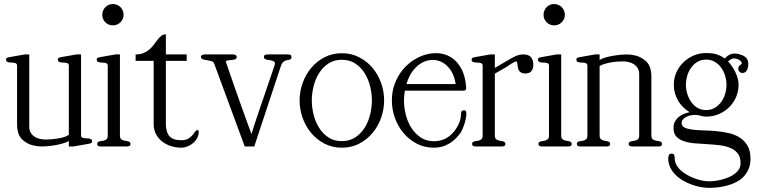

<svg xmlns="http://www.w3.org/2000/svg" viewBox="-20 -721 3732 945"><path d="M433.1 -26.4Q433.1 -18.1 427.5 -16.1Q421.9 -14.2 416 -13.2L340.8 0H318.8V-27.3Q308.6 -20.5 291 -15.4Q273.4 -10.3 253.9 -6.8Q234.4 -3.4 216.3 -1.7Q198.2 0 187 0Q163.6 0 141.6 -5.6Q119.6 -11.2 100.1 -25.4Q79.6 -40 71.8 -61.3Q64 -82.5 64 -106V-398.4Q64 -405.3 59.6 -408.2Q55.2 -411.1 48.6 -412.1Q42 -413.1 34.7 -413.1Q27.3 -413.1 21.5 -414.6Q17.6 -415.5 13.7 -418Q9.8 -420.4 9.8 -426.8Q9.8 -435.1 15.4 -437Q21 -439 26.9 -439.9L102.1 -453.1H124V-97.2Q124 -80.1 130.9 -68.4Q137.7 -56.6 149.2 -48.8Q160.6 -41 175.3 -37.6Q189.9 -34.2 206.1 -34.2Q216.8 -34.2 232.7 -35.4Q248.5 -36.6 264.6 -39.3Q280.8 -42 295.4 -46.4Q310.1 -50.8 318.8 -57.6V-398.4Q318.8 -405.3 314.5 -408.2Q310.1 -411.1 303.5 -412.1Q296.9 -413.1 289.6 -413.1Q282.2 -413.1 276.4 -414.6Q272.5 -415.5 268.6 -418Q264.6 -420.4 264.6 -426.8Q264.6 -435.1 270.3 -437Q275.9 -439 281.7 -439.9L356.9 -453.1H378.9V-54.7Q378.9 -47.9 383.3 -44.9Q387.7 -42 394.3 -41Q400.9 -40 408.2 -40Q415.5 -40 421.4 -38.6Q425.3 -37.6 429.2 -35.2Q433.1 -32.7 433.1 -26.4Z M622.1 -13.2Q622.1 -4.9 616.7 -2.4Q611.3 0 605.5 0H475.6Q469.7 0 464.1 -2.4Q458.5 -4.9 458.5 -13.2Q458.5 -19.5 462.4 -22Q466.3 -24.4 470.2 -25.4Q474.1 -26.4 478.8 -26.9Q483.4 -27.3 488.3 -28.3Q497.1 -30.3 503.7 -35.2Q510.3 -40 510.3 -54.7V-398.4Q510.3 -405.3 505.9 -408.2Q501.5 -411.1 494.9 -412.1Q488.3 -413.1 481 -413.1Q473.6 -413.1 467.8 -414.6Q463.9 -415.5 460 -418Q456.1 -420.4 456.1 -426.8Q456.1 -435.1 461.7 -437Q467.3 -439 473.1 -439.9L548.3 -453.1H570.3V-54.7Q570.3 -40.5 576.9 -35.6Q583.5 -30.8 592.3 -28.8Q597.7 -27.8 602.1 -27.1Q606.4 -26.4 610.4 -25.4Q614.3 -24.4 618.2 -21.7Q622.1 -19 622.1 -13.2ZM588.4 -648.4Q588.4 -627 572.8 -611.3Q557.6 -596.2 535.6 -596.2Q513.7 -596.2 498.5 -611.3Q483.4 -626.5 483.4 -648.4Q483.4 -659.2 487.5 -668.9Q491.7 -678.7 498.5 -685.8Q505.4 -692.9 514.9 -697Q524.4 -701.2 535.6 -701.2Q546.4 -701.2 556.2 -697Q565.9 -692.9 573 -685.8Q580.1 -678.7 584.2 -668.9Q588.4 -659.2 588.4 -648.4Z M958 -72.3Q958 -56.2 950.4 -41.7Q942.9 -27.3 930.4 -16.8Q918 -6.3 902.6 -0.2Q887.2 5.9 872.1 5.9Q846.7 5.9 822.3 -1.7Q797.9 -9.3 778.8 -23.9Q759.8 -38.6 748 -60.5Q736.3 -82.5 736.3 -111.3V-421.4H647.5V-453.1Q670.9 -453.1 687.7 -460.4Q704.6 -467.8 716.8 -478.8Q729 -489.7 738.3 -502.7Q747.6 -515.6 756.3 -526.6Q765.1 -537.6 774.4 -544.9Q783.7 -552.2 796.4 -552.2V-453.1H898.9V-421.4H796.4V-111.3Q796.4 -71.3 813.7 -51Q831.1 -30.8 872.1 -30.8Q894 -30.8 906.7 -38.6Q919.4 -46.4 927.2 -55.7Q935.1 -64.9 940.4 -72.8Q945.8 -80.6 953.6 -80.6Q956.5 -80.6 957.3 -77.4Q958 -74.2 958 -72.3Z M1414.6 -439.9Q1414.6 -429.7 1405.8 -427.7Q1404.8 -427.2 1402.8 -426.8Q1400.9 -426.3 1398.4 -425.8L1390.6 -424.3Q1383.3 -422.9 1375.7 -417.5Q1368.2 -412.1 1362.8 -397L1231.4 0H1184.6L1033.7 -409.2Q1030.8 -417 1021.2 -419.7Q1011.7 -422.4 1002 -424.3Q996.1 -425.3 990.7 -426.3Q985.4 -427.2 981.4 -428.2Q969.2 -431.6 969.2 -440.4Q969.2 -448.2 976.3 -450.7Q983.4 -453.1 988.8 -453.1H1125.5Q1131.8 -453.1 1138.4 -450.7Q1145 -448.2 1145 -440.4Q1145 -432.1 1137.5 -429.4Q1129.9 -426.8 1124 -426.3L1114.3 -425.3Q1106 -424.3 1098.9 -423.3Q1091.8 -422.4 1091.8 -416.5Q1091.8 -416 1096.2 -403.3Q1100.6 -390.6 1107.9 -369.4Q1115.2 -348.1 1124.8 -320.8Q1134.3 -293.5 1144.8 -263.4Q1155.3 -233.4 1166.3 -202.9Q1177.2 -172.4 1187 -145.3Q1196.8 -118.2 1204.8 -96.2Q1212.9 -74.2 1217.8 -61.5Q1221.7 -74.7 1228.5 -95.9Q1235.4 -117.2 1244.1 -143.3Q1252.9 -169.4 1262.9 -198.5Q1272.9 -227.5 1282.7 -256.3Q1293.9 -290 1306.4 -325.7Q1318.8 -361.3 1331.5 -399.9Q1335.4 -412.1 1330.3 -416.7Q1325.2 -421.4 1314 -423.8Q1308.6 -424.8 1303 -425.5Q1297.4 -426.3 1292.5 -427.2Q1278.8 -430.7 1278.8 -439.9Q1278.8 -448.2 1284.4 -450.7Q1290 -453.1 1295.9 -453.1H1397.5Q1403.8 -453.1 1409.2 -450.7Q1414.6 -448.2 1414.6 -439.9Z M1810.5 -226.6Q1810.5 -259.8 1802 -295.2Q1793.5 -330.6 1775.4 -359.9Q1757.3 -389.2 1729.2 -408Q1701.2 -426.8 1662.6 -426.8Q1623.5 -426.8 1595.7 -408Q1567.9 -389.2 1549.8 -359.9Q1531.7 -330.6 1523.2 -295.2Q1514.6 -259.8 1514.6 -226.6Q1514.6 -193.4 1523.2 -158Q1531.7 -122.6 1549.8 -93.3Q1567.9 -64 1595.7 -45.2Q1623.5 -26.4 1662.6 -26.4Q1701.2 -26.4 1729.2 -45.2Q1757.3 -64 1775.4 -93.3Q1793.5 -122.6 1802 -158Q1810.5 -193.4 1810.5 -226.6ZM1870.6 -227.1Q1870.6 -183.1 1855.7 -141.1Q1840.8 -99.1 1813.5 -66.4Q1786.1 -33.7 1747.8 -13.9Q1709.5 5.9 1662.6 5.9Q1615.7 5.9 1577.4 -13.9Q1539.1 -33.7 1511.7 -66.4Q1484.4 -99.1 1469.5 -140.9Q1454.6 -182.6 1454.6 -226.6Q1454.6 -270.5 1469.5 -312.3Q1484.4 -354 1511.7 -386.7Q1539.1 -419.4 1577.4 -439.2Q1615.7 -459 1662.6 -459Q1709.5 -459 1747.8 -439.2Q1786.1 -419.4 1813.5 -387Q1840.8 -354.5 1855.7 -312.7Q1870.6 -271 1870.6 -227.1Z M2222.7 -307.1Q2217.3 -345.2 2200.7 -371.6Q2184.1 -397.9 2161.4 -411.6Q2138.7 -425.3 2112.1 -426Q2085.4 -426.8 2060.3 -414.1Q2035.2 -401.4 2013.9 -374.8Q1992.7 -348.1 1980.5 -307.1ZM2275.4 -161.6Q2275.4 -146 2271.2 -129.9Q2267.1 -113.8 2262.2 -100.6Q2259.3 -92.8 2256.1 -85.2Q2252.9 -77.6 2249 -70.8Q2227.1 -37.1 2192.9 -15.6Q2158.7 5.9 2115.7 5.9Q2068.8 5.9 2030.8 -14.2Q1992.7 -34.2 1965.6 -66.7Q1938.5 -99.1 1923.6 -140.9Q1908.7 -182.6 1908.7 -226.6Q1908.7 -272 1923.6 -310.5Q1938.5 -349.1 1962.9 -378.4Q1987.3 -407.7 2018.8 -427.2Q2050.3 -446.8 2083.7 -454.6Q2117.2 -462.4 2149.7 -457.5Q2182.1 -452.6 2208.5 -433.1Q2234.9 -413.6 2252.7 -378.9Q2270.5 -344.2 2274.4 -292Q2275.9 -286.6 2272.9 -280.8Q2270 -274.9 2261.7 -274.9H1972.7Q1968.3 -250.5 1968.3 -226.6Q1968.3 -192.9 1977.1 -157.2Q1985.8 -121.6 2004.2 -92.5Q2022.5 -63.5 2050.3 -44.7Q2078.1 -25.9 2115.7 -25.9Q2172.9 -25.9 2210.9 -69.3Q2228.5 -89.8 2238.8 -113Q2249 -136.2 2249 -162.6Q2249 -168 2252 -173.1Q2254.9 -178.2 2262.7 -178.2Q2272 -178.2 2273.7 -172.6Q2275.4 -167 2275.4 -161.6Z M2605 -402.3Q2605 -382.8 2595.5 -371.1Q2585.9 -359.4 2565.4 -359.4Q2554.2 -359.4 2547.6 -362.5Q2541 -365.7 2536.9 -370.4Q2532.7 -375 2531 -381.1Q2529.3 -387.2 2528.3 -393.1Q2527.3 -398.4 2526.9 -403.6Q2526.4 -408.7 2525.4 -412.6Q2524.4 -416.5 2523.4 -417.5Q2522.5 -418.5 2520.5 -418.5Q2517.1 -418.5 2511 -415.5Q2504.9 -412.6 2497.1 -407.7Q2490.2 -403.8 2484.6 -399.4Q2479 -395 2474.6 -392.6L2415.5 -358.4V-54.7Q2415.5 -40.5 2422.1 -35.6Q2428.7 -30.8 2437.5 -28.8Q2442.9 -27.8 2447.3 -27.1Q2451.7 -26.4 2455.6 -25.4Q2459.5 -24.4 2463.4 -21.7Q2467.3 -19 2467.3 -13.2Q2467.3 -4.9 2461.9 -2.4Q2456.5 0 2450.7 0H2320.8Q2314.9 0 2309.3 -2.4Q2303.7 -4.9 2303.7 -13.2Q2303.7 -19.5 2307.6 -22Q2311.5 -24.4 2315.4 -25.4Q2319.3 -26.4 2324 -26.9Q2328.6 -27.3 2333.5 -28.3Q2342.3 -30.3 2348.9 -35.2Q2355.5 -40 2355.5 -54.7V-398.4Q2355.5 -405.3 2351.1 -408.2Q2346.7 -411.1 2340.1 -412.1Q2333.5 -413.1 2326.2 -413.1Q2318.8 -413.1 2313 -414.6Q2309.1 -415.5 2305.2 -418Q2301.3 -420.4 2301.3 -426.8Q2301.3 -435.1 2306.9 -437Q2312.5 -439 2318.4 -439.9L2393.6 -453.1H2415.5V-386.7L2474.6 -421.4Q2493.2 -432.6 2513.7 -442.9Q2534.2 -453.1 2556.6 -453.1Q2581.5 -453.1 2593.3 -439.5Q2605 -425.8 2605 -402.3Z M2793.9 -13.2Q2793.9 -4.9 2788.6 -2.4Q2783.2 0 2777.3 0H2647.5Q2641.6 0 2636 -2.4Q2630.4 -4.9 2630.4 -13.2Q2630.4 -19.5 2634.3 -22Q2638.2 -24.4 2642.1 -25.4Q2646 -26.4 2650.6 -26.9Q2655.3 -27.3 2660.2 -28.3Q2668.9 -30.3 2675.5 -35.2Q2682.1 -40 2682.1 -54.7V-398.4Q2682.1 -405.3 2677.7 -408.2Q2673.3 -411.1 2666.7 -412.1Q2660.2 -413.1 2652.8 -413.1Q2645.5 -413.1 2639.6 -414.6Q2635.7 -415.5 2631.8 -418Q2627.9 -420.4 2627.9 -426.8Q2627.9 -435.1 2633.5 -437Q2639.2 -439 2645 -439.9L2720.2 -453.1H2742.2V-54.7Q2742.2 -40.5 2748.8 -35.6Q2755.4 -30.8 2764.2 -28.8Q2769.5 -27.8 2773.9 -27.1Q2778.3 -26.4 2782.2 -25.4Q2786.1 -24.4 2790 -21.7Q2793.9 -19 2793.9 -13.2ZM2760.3 -648.4Q2760.3 -627 2744.6 -611.3Q2729.5 -596.2 2707.5 -596.2Q2685.5 -596.2 2670.4 -611.3Q2655.3 -626.5 2655.3 -648.4Q2655.3 -659.2 2659.4 -668.9Q2663.6 -678.7 2670.4 -685.8Q2677.2 -692.9 2686.8 -697Q2696.3 -701.2 2707.5 -701.2Q2718.3 -701.2 2728 -697Q2737.8 -692.9 2744.9 -685.8Q2752 -678.7 2756.1 -668.9Q2760.3 -659.2 2760.3 -648.4Z M3238.3 -13.2Q3238.3 -4.9 3232.7 -2.4Q3227.1 0 3221.2 0H3091.3Q3085.4 0 3079.8 -2.4Q3074.2 -4.9 3074.2 -13.2Q3074.2 -19.5 3078.1 -22Q3082 -24.4 3085.9 -25.4Q3089.8 -26.4 3094.5 -26.9Q3099.1 -27.3 3104 -28.3Q3112.8 -30.3 3119.4 -35.2Q3126 -40 3126 -54.7V-356Q3126 -372.6 3119.1 -384.5Q3112.3 -396.5 3100.8 -404.3Q3089.4 -412.1 3074.7 -415.5Q3060.1 -418.9 3043.9 -418.9Q3032.7 -418.9 3017.1 -417.7Q3001.5 -416.5 2985.4 -413.6Q2969.2 -410.6 2954.6 -406.2Q2939.9 -401.9 2931.2 -395.5V-54.7Q2931.2 -40.5 2937.7 -35.6Q2944.3 -30.8 2953.1 -28.8Q2958.5 -27.8 2962.9 -27.1Q2967.3 -26.4 2971.2 -25.4Q2975.1 -24.4 2979 -21.7Q2982.9 -19 2982.9 -13.2Q2982.9 -4.9 2977.5 -2.4Q2972.2 0 2966.3 0H2836.4Q2830.6 0 2825 -2.4Q2819.3 -4.9 2819.3 -13.2Q2819.3 -19.5 2823.2 -22Q2827.1 -24.4 2831.1 -25.4Q2835 -26.4 2839.6 -26.9Q2844.2 -27.3 2849.1 -28.3Q2857.9 -30.3 2864.5 -35.2Q2871.1 -40 2871.1 -54.7V-398.4Q2871.1 -405.3 2866.7 -408.2Q2862.3 -411.1 2855.7 -412.1Q2849.1 -413.1 2841.8 -413.1Q2834.5 -413.1 2828.6 -414.6Q2824.7 -415.5 2820.8 -418Q2816.9 -420.4 2816.9 -426.8Q2816.9 -435.1 2822.5 -437Q2828.1 -439 2834 -439.9L2909.2 -453.1H2931.2V-425.8Q2941.4 -432.6 2959 -437.7Q2976.6 -442.9 2996.1 -446.3Q3015.6 -449.7 3033.7 -451.4Q3051.8 -453.1 3063 -453.1Q3086.4 -453.1 3108.4 -447.5Q3130.4 -441.9 3149.9 -427.7Q3170.4 -413.1 3178.2 -391.8Q3186 -370.6 3186 -347.2V-54.7Q3186 -40.5 3192.6 -35.6Q3199.2 -30.8 3208 -28.8Q3213.4 -27.8 3218 -27.1Q3222.7 -26.4 3226.6 -25.4Q3230.5 -24.4 3234.4 -21.7Q3238.3 -19 3238.3 -13.2Z M3555.7 -304.2Q3555.7 -325.7 3549.1 -347.7Q3542.5 -369.6 3529.8 -387.5Q3517.1 -405.3 3498.3 -416.5Q3479.5 -427.7 3455.6 -427.7Q3431.2 -427.7 3412.6 -416.5Q3394 -405.3 3381.3 -387.5Q3368.7 -369.6 3362.3 -347.4Q3356 -325.2 3356 -303.7Q3356 -282.2 3362.5 -260Q3369.1 -237.8 3381.6 -219.7Q3394 -201.7 3412.6 -190.4Q3431.2 -179.2 3455.6 -179.2Q3480 -179.2 3498.8 -190.7Q3517.6 -202.1 3530.3 -220Q3543 -237.8 3549.3 -260Q3555.7 -282.2 3555.7 -304.2ZM3673.8 60.1Q3673.8 87.9 3665 109.4Q3656.2 130.9 3641.4 147Q3626.5 163.1 3606.2 173.8Q3585.9 184.6 3563.2 191.2Q3540.5 197.8 3516.4 200.7Q3492.2 203.6 3469.2 203.6Q3450.2 203.6 3428 199.5Q3405.8 195.3 3383.5 187.3Q3361.3 179.2 3340.6 167Q3319.8 154.8 3304 138.7Q3288.1 122.6 3278.6 102.5Q3269 82.5 3269 58.1Q3269 49.8 3272.2 42.5Q3275.4 35.2 3286.1 35.2Q3295.9 35.2 3298.3 42.5Q3300.8 49.8 3300.8 56.6Q3300.8 74.7 3309.3 90.3Q3317.9 106 3332 118.7Q3346.2 131.3 3364.3 141.1Q3382.3 150.9 3400.9 157.7Q3419.4 164.6 3437.3 168Q3455.1 171.4 3469.2 171.4Q3482.4 171.4 3499 169.4Q3515.6 167.5 3533 162.8Q3550.3 158.2 3566.9 151.4Q3583.5 144.5 3596.4 134.5Q3609.4 124.5 3617.2 111.6Q3625 98.6 3625 82Q3625 51.8 3610.8 33.9Q3596.7 16.1 3573.5 6.6Q3550.3 -2.9 3520.5 -6.3Q3490.7 -9.8 3460 -11.5Q3429.2 -13.2 3399.4 -15.6Q3369.6 -18.1 3346.4 -25.9Q3323.2 -33.7 3309.1 -48.6Q3294.9 -63.5 3294.9 -90.3Q3294.9 -108.4 3301.5 -121.6Q3308.1 -134.8 3319.3 -144.3Q3330.6 -153.8 3344.7 -159.7Q3358.9 -165.5 3374.5 -168.9Q3356.9 -179.2 3342.5 -193.4Q3328.1 -207.5 3317.9 -224.9Q3307.6 -242.2 3302 -262Q3296.4 -281.7 3296.4 -303.7Q3296.4 -336.4 3309.1 -364.7Q3321.8 -393.1 3343.8 -414.3Q3365.7 -435.5 3394.5 -447.8Q3423.3 -460 3455.6 -460Q3470.2 -460 3481.9 -458.7Q3493.7 -457.5 3504.4 -454.3Q3515.1 -451.2 3525.6 -446Q3536.1 -440.9 3547.9 -433.1Q3573.7 -464.4 3613.3 -455.6Q3623 -453.1 3632.1 -449.7Q3641.1 -446.3 3647.9 -440.7Q3654.8 -435.1 3658.9 -427Q3663.1 -418.9 3663.1 -408.2Q3663.1 -401.4 3661.9 -393.1Q3660.6 -384.8 3657.5 -377.9Q3654.3 -371.1 3648.7 -366.5Q3643.1 -361.8 3634.3 -361.8Q3626 -361.8 3619.9 -367.9Q3613.8 -374 3613.8 -382.3Q3613.8 -389.2 3616.2 -393.3Q3618.7 -397.5 3621.8 -399.9Q3625 -402.3 3627.7 -404.1Q3630.4 -405.8 3630.9 -407.2Q3631.3 -415.5 3623 -422.6Q3614.7 -429.7 3604 -432.1Q3591.8 -435.5 3581.8 -431.2Q3571.8 -426.8 3563.5 -418.5Q3573.2 -408.2 3582.5 -394.8Q3591.8 -381.3 3599.1 -366.5Q3606.4 -351.6 3610.8 -335.4Q3615.2 -319.3 3615.2 -304.2Q3615.2 -271 3602.5 -242.4Q3589.8 -213.9 3568.1 -192.6Q3546.4 -171.4 3517.3 -159.2Q3488.3 -147 3455.6 -147Q3442.9 -147 3430.4 -150.9Q3418 -154.8 3405.3 -155.3Q3393.6 -155.8 3381.1 -153.6Q3368.7 -151.4 3358.4 -146.2Q3348.1 -141.1 3341.6 -133.3Q3335 -125.5 3335 -115.2Q3335 -100.1 3349.6 -93Q3364.3 -85.9 3387.9 -83Q3411.6 -80.1 3442.1 -79.3Q3472.7 -78.6 3504.4 -75.7Q3536.1 -72.8 3566.7 -65.9Q3597.2 -59.1 3620.8 -43.9Q3644.5 -28.8 3659.2 -3.9Q3673.8 21 3673.8 60.1Z"/></svg>

Font: Atsinvsda
Style: Regular
Weight: 400
Designer: Al Webster
Foundry: Al Webster and Michael Everson
Version: Version 2.000